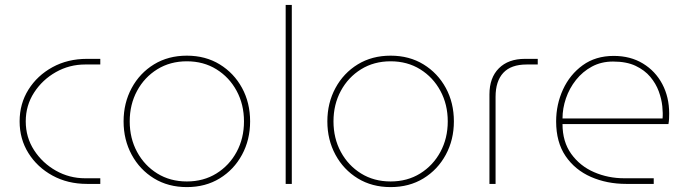

<svg xmlns="http://www.w3.org/2000/svg" viewBox="-20 -750 2809 783"><path d="M335 0Q256 0 194 -34Q132 -68 96 -125.5Q60 -183 60 -255Q60 -327 96 -384.5Q132 -442 194 -476Q256 -510 335 -510H389V-487H327Q263 -487 208 -456Q153 -425 119 -372.5Q85 -320 85 -255Q85 -190 119 -137.5Q153 -85 208 -54Q263 -23 327 -23H389V0Z M742 13Q666 13 608 -22.5Q550 -58 517 -119Q484 -180 484 -255Q484 -330 517 -391Q550 -452 608 -487.5Q666 -523 742 -523Q818 -523 876 -487.5Q934 -452 967 -391.5Q1000 -331 1000 -255Q1000 -180 967 -119Q934 -58 876 -22.5Q818 13 742 13ZM742 -10Q810 -10 862.5 -42.5Q915 -75 945 -130.5Q975 -186 975 -255Q975 -324 945 -379.5Q915 -435 862.5 -467.5Q810 -500 742 -500Q674 -500 621.5 -467.5Q569 -435 539 -379.5Q509 -324 509 -255Q509 -186 539 -130.5Q569 -75 621.5 -42.5Q674 -10 742 -10Z M1145 0V-730H1170V0Z M1573 13Q1497 13 1439 -22.5Q1381 -58 1348 -119Q1315 -180 1315 -255Q1315 -330 1348 -391Q1381 -452 1439 -487.5Q1497 -523 1573 -523Q1649 -523 1707 -487.5Q1765 -452 1798 -391.5Q1831 -331 1831 -255Q1831 -180 1798 -119Q1765 -58 1707 -22.5Q1649 13 1573 13ZM1573 -10Q1641 -10 1693.5 -42.5Q1746 -75 1776 -130.5Q1806 -186 1806 -255Q1806 -324 1776 -379.5Q1746 -435 1693.5 -467.5Q1641 -500 1573 -500Q1505 -500 1452.5 -467.5Q1400 -435 1370 -379.5Q1340 -324 1340 -255Q1340 -186 1370 -130.5Q1400 -75 1452.5 -42.5Q1505 -10 1573 -10Z M1976 0V-365Q1976 -433 2014.5 -471.5Q2053 -510 2121 -510H2173V-487H2128Q2064 -487 2032.5 -453Q2001 -419 2001 -355V0Z M2534 0Q2455 0 2390 -28.5Q2325 -57 2286.5 -113.5Q2248 -170 2248 -255Q2248 -324 2276 -385Q2304 -446 2356.5 -484Q2409 -522 2483 -522Q2551 -522 2602 -491Q2653 -460 2681 -407Q2709 -354 2709 -287Q2709 -276 2708.5 -265.5Q2708 -255 2706 -244H2274Q2274 -172 2309.5 -122.5Q2345 -73 2402.5 -48Q2460 -23 2526 -23H2646V0ZM2274 -267H2682Q2684 -287 2681 -316.5Q2678 -346 2666.5 -377.5Q2655 -409 2632 -436.5Q2609 -464 2572 -481.5Q2535 -499 2480 -499Q2432 -499 2394 -478.5Q2356 -458 2329 -424Q2302 -390 2288 -349Q2274 -308 2274 -267Z"/></svg>

Font: MuseoModerno SemiBold Thin
Style: Regular
Weight: 250
Version: Version 1.001